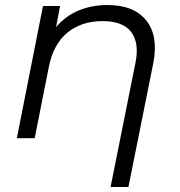

<svg xmlns="http://www.w3.org/2000/svg" viewBox="-20 -550 717 764"><path d="M408 -530Q513 -530 562 -468.5Q611 -407 590 -299L491 194H420L519 -300Q535 -378 502.5 -422Q470 -466 388 -466Q304 -466 248 -420Q192 -374 174 -282L118 0H47L151 -526H219L203 -442Q241 -487 293.5 -508.5Q346 -530 408 -530Z"/></svg>

Font: Montserrat
Style: Italic
Weight: 400
Italic angle: -11.3°
Designer: Julieta Ulanovsky
Foundry: Julieta Ulanovsky
Version: Version 9.000; ttfautohint (v1.8.4.7-5d5b)